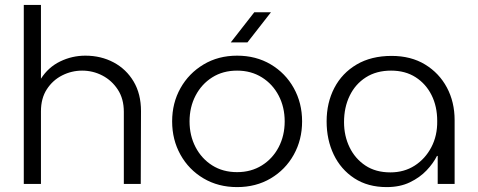

<svg xmlns="http://www.w3.org/2000/svg" viewBox="-20 -750 1951 783"><path d="M77 0V-730H147V-429Q177 -476 225.5 -499.5Q274 -523 328 -523Q392 -523 443.5 -495.5Q495 -468 525 -417.5Q555 -367 555 -297L554 0H485V-294Q485 -347 460.5 -384.5Q436 -422 397.5 -442Q359 -462 315 -462Q272 -462 233.5 -442.5Q195 -423 171 -386Q147 -349 147 -296V0Z M947 13Q870 13 810 -22.5Q750 -58 716 -119Q682 -180 682 -255Q682 -330 716 -390.5Q750 -451 810 -487Q870 -523 947 -523Q1024 -523 1084 -487.5Q1144 -452 1178 -391Q1212 -330 1212 -255Q1212 -180 1178 -119Q1144 -58 1084 -22.5Q1024 13 947 13ZM947 -48Q1004 -48 1048 -75.5Q1092 -103 1116.5 -150Q1141 -197 1141 -255Q1141 -313 1116.5 -360Q1092 -407 1048 -434.5Q1004 -462 947 -462Q889 -462 845.5 -434.5Q802 -407 777.5 -360Q753 -313 753 -255Q753 -197 777.5 -150Q802 -103 845.5 -75.5Q889 -48 947 -48ZM921 -577 1017 -700H1085L989 -577Z M1557 13Q1480 13 1425 -23Q1370 -59 1341 -119.5Q1312 -180 1312 -255Q1312 -331 1343.5 -391.5Q1375 -452 1434.5 -487Q1494 -522 1577 -522Q1656 -522 1713.5 -487Q1771 -452 1802.5 -393Q1834 -334 1834 -260V0H1765V-114H1762Q1747 -84 1719.5 -55Q1692 -26 1651.5 -6.5Q1611 13 1557 13ZM1572 -47Q1628 -47 1671 -74.5Q1714 -102 1739 -149.5Q1764 -197 1763 -257Q1763 -316 1740 -362Q1717 -408 1675 -435Q1633 -462 1575 -462Q1515 -462 1472 -434.5Q1429 -407 1406 -359.5Q1383 -312 1383 -252Q1383 -196 1405.5 -149.5Q1428 -103 1470 -75Q1512 -47 1572 -47Z"/></svg>

Font: MuseoModerno Light
Style: Regular
Weight: 300
Designer: Pablo Cosgaya, Héctor Gatti, Marcela Romero, and the Authors of The MuseoModerno Project.
Foundry: Omnibus-Type Team
Version: Version 1.001